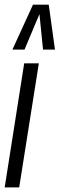

<svg xmlns="http://www.w3.org/2000/svg" viewBox="-25 -810 257 830"><path d="M58 0H-4.7L79.6 -536.2H142.9ZM28.7 -595.7 117.5 -789.7H185.7L212.6 -595.7H161L145.5 -749L81 -595.7Z"/></svg>

Font: Georama
Style: Italic
Weight: 400
Width: 2
Italic angle: -9°
Designer: Jean-Baptiste Levee
Foundry: Production Type
Version: Version 1.000